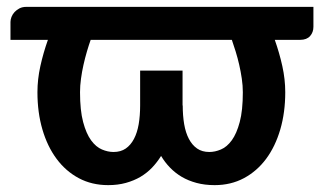

<svg xmlns="http://www.w3.org/2000/svg" viewBox="-20 -531 940 559"><path d="M892.5 -511V-453Q892.5 -437 882.8 -426Q873 -415 854 -415H780Q793.5 -377 802 -338.5Q810.5 -300 810.5 -262.5Q810.5 -203.5 796 -154Q781.5 -104.5 754.8 -68.5Q728 -32.5 690 -12.2Q652 8 605 8Q576 8 552 1.5Q528 -5 509 -16.2Q490 -27.5 475 -43Q460 -58.5 449 -77Q437.5 -58.5 422.8 -43Q408 -27.5 389 -16.2Q370 -5 346.5 1.5Q323 8 295 8Q247.5 8 209.5 -12.2Q171.5 -32.5 144.8 -68.5Q118 -104.5 103.5 -154Q89 -203.5 89 -262.5Q89 -300 97.5 -338.5Q106 -377 119.5 -415H10.5V-467Q10.5 -474 13.5 -481.8Q16.5 -489.5 22.5 -496Q28.5 -502.5 37 -506.8Q45.5 -511 56.5 -511ZM511.5 -325.5V-224H512Q512 -194.5 516.2 -169.5Q520.5 -144.5 530 -126.5Q539.5 -108.5 554 -98.5Q568.5 -88.5 589.5 -88.5Q606 -88.5 623.2 -95.8Q640.5 -103 654.8 -122.5Q669 -142 678 -175.8Q687 -209.5 687 -262.5Q687 -281.5 684 -302Q681 -322.5 676.5 -342.2Q672 -362 666.2 -380.8Q660.5 -399.5 655 -415H244Q238.5 -399.5 233 -380.8Q227.5 -362 223 -342Q218.5 -322 215.8 -301.8Q213 -281.5 213 -262.5Q213 -209.5 222 -175.8Q231 -142 245.2 -122.5Q259.5 -103 276.8 -95.8Q294 -88.5 310.5 -88.5Q331.5 -88.5 346 -98.5Q360.5 -108.5 370 -126.5Q379.5 -144.5 383.8 -169.5Q388 -194.5 388 -224V-325.5Z"/></svg>

Font: Lato
Style: Bold
Weight: 700
Designer: Lukasz Dziedzic
Foundry: tyPoland Lukasz Dziedzic
Version: Version 2.007; 2014-02-27